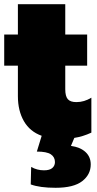

<svg xmlns="http://www.w3.org/2000/svg" viewBox="-25 -644 462 912"><path d="M328 11 312 49Q356 55 381 78Q406 101 406 137Q406 185 365.5 216.5Q325 248 239 248Q164 248 121 232L123 149Q151 165 184 165Q211 165 223.5 154Q236 143 236 126Q236 102 216.5 89Q197 76 150 76L173 1Q117 -19 88.5 -68.5Q60 -118 60 -187V-332H-5V-480H60V-624H285V-480H389V-332H285V-220Q285 -187 297 -173Q309 -159 338 -159Q375 -159 409 -180V-14Q368 5 328 11Z"/></svg>

Font: Prompt Black
Style: Regular
Weight: 900
Designer: Katatrad Team
Foundry: CadsonDemak
Version: Version 1.000